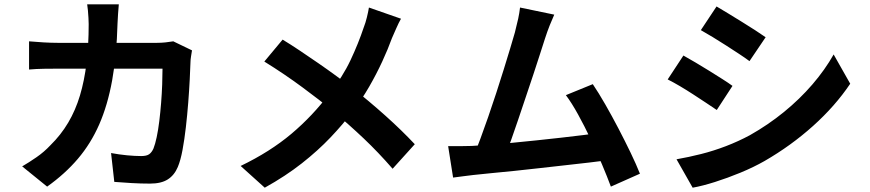

<svg xmlns="http://www.w3.org/2000/svg" viewBox="-20 -822 4040 892"><path d="M532 -802Q530 -785 528.5 -758Q527 -731 526 -713Q522 -564 501 -448.5Q480 -333 441 -244Q402 -155 342 -84.5Q282 -14 199 45L83 -49Q114 -67 149.5 -91.5Q185 -116 214 -147Q263 -195 297 -252.5Q331 -310 351.5 -378.5Q372 -447 382 -529Q392 -611 392 -710Q392 -721 391 -738.5Q390 -756 388.5 -773Q387 -790 385 -802ZM872 -588Q870 -576 867.5 -560Q865 -544 865 -535Q864 -503 861.5 -453Q859 -403 854.5 -345.5Q850 -288 843.5 -231Q837 -174 828 -125.5Q819 -77 806 -46Q790 -8 759.5 11.5Q729 31 677 31Q634 31 591 28.5Q548 26 511 23L496 -111Q533 -104 570 -100.5Q607 -97 636 -97Q661 -97 673 -105.5Q685 -114 693 -132Q701 -152 708 -185Q715 -218 720 -259Q725 -300 728.5 -344Q732 -388 733.5 -429.5Q735 -471 735 -503H247Q222 -503 185 -502.5Q148 -502 115 -499V-630Q147 -627 183 -625Q219 -623 247 -623H710Q729 -623 748.5 -625Q768 -627 785 -630Z M1843 -735Q1833 -718 1821 -690.5Q1809 -663 1801 -645Q1783 -595 1756 -536.5Q1729 -478 1695 -419Q1661 -360 1620 -306Q1574 -245 1515.5 -183.5Q1457 -122 1382 -63Q1307 -4 1210 50L1098 -51Q1235 -117 1334 -200.5Q1433 -284 1511 -388Q1572 -465 1608.5 -542.5Q1645 -620 1670 -695Q1678 -715 1684.5 -741.5Q1691 -768 1694 -787ZM1293 -638Q1331 -615 1373.5 -586.5Q1416 -558 1459.5 -528Q1503 -498 1542.5 -469Q1582 -440 1614 -416Q1694 -353 1770 -285Q1846 -217 1907 -152L1804 -38Q1738 -114 1670 -178.5Q1602 -243 1523 -309Q1496 -332 1461 -359Q1426 -386 1385.5 -416Q1345 -446 1300 -476.5Q1255 -507 1208 -536Z M2555 -754Q2545 -732 2534 -704.5Q2523 -677 2512 -643Q2503 -615 2489 -571.5Q2475 -528 2458 -476.5Q2441 -425 2422.5 -370.5Q2404 -316 2387 -265Q2370 -214 2355 -172.5Q2340 -131 2329 -105L2181 -100Q2195 -132 2212 -178Q2229 -224 2248 -278.5Q2267 -333 2285.5 -390Q2304 -447 2320.5 -500Q2337 -553 2350.5 -598Q2364 -643 2372 -671Q2382 -710 2387.5 -735.5Q2393 -761 2396 -787ZM2734 -431Q2761 -391 2792 -337Q2823 -283 2853.5 -224.5Q2884 -166 2910 -112Q2936 -58 2953 -15L2818 45Q2801 -1 2776.5 -59Q2752 -117 2723.5 -177Q2695 -237 2665.5 -290.5Q2636 -344 2609 -380ZM2172 -144Q2206 -146 2254.5 -149.5Q2303 -153 2359 -158.5Q2415 -164 2473.5 -170Q2532 -176 2588.5 -182.5Q2645 -189 2694 -195Q2743 -201 2777 -206L2807 -78Q2770 -73 2718.5 -67Q2667 -61 2608 -54.5Q2549 -48 2488 -41Q2427 -34 2369 -28Q2311 -22 2262 -17.5Q2213 -13 2179 -9Q2160 -7 2134.5 -3.5Q2109 0 2085 3L2062 -143Q2087 -143 2117.5 -143Q2148 -143 2172 -144Z M3309 -792Q3333 -778 3364 -759Q3395 -740 3427.5 -720Q3460 -700 3488.5 -681.5Q3517 -663 3537 -649L3462 -538Q3442 -553 3413 -572Q3384 -591 3353 -611Q3322 -631 3291.5 -649.5Q3261 -668 3236 -682ZM3123 -82Q3180 -92 3237.5 -106.5Q3295 -121 3352.5 -143Q3410 -165 3464 -194Q3549 -242 3622.5 -302Q3696 -362 3754.5 -430Q3813 -498 3853 -569L3930 -433Q3860 -329 3757.5 -237Q3655 -145 3532 -74Q3481 -45 3420.5 -20Q3360 5 3301.5 23.5Q3243 42 3198 50ZM3155 -564Q3180 -550 3211.5 -531.5Q3243 -513 3275 -493Q3307 -473 3335.5 -455Q3364 -437 3383 -423L3310 -311Q3288 -326 3260 -344.5Q3232 -363 3200.5 -383.5Q3169 -404 3138.5 -422Q3108 -440 3082 -453Z"/></svg>

Font: Noto Sans SC Thin
Style: Bold
Weight: 700
Version: Version 2.004-H2;hotconv 1.0.118;makeotfexe 2.5.65603